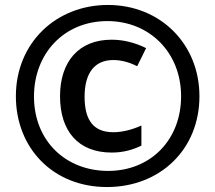

<svg xmlns="http://www.w3.org/2000/svg" viewBox="-20 -744 868 774"><path d="M411 10C626 10 784 -142 784 -356C784 -567 626 -724 415 -724C206 -724 44 -571 44 -356C44 -148 193 10 411 10ZM416 -55C245 -55 117 -176 117 -355C117 -528 238 -659 413 -659C582 -659 710 -533 710 -356C710 -179 586 -55 416 -55ZM430 -129C475 -129 513 -139 550 -157V-238C513 -221 472 -211 437 -211C358 -211 321 -258 321 -354C321 -452 363 -502 437 -502C466 -502 500 -494 533 -477L569 -550C525 -572 477 -584 430 -584C298 -584 222 -496 222 -356C222 -215 296 -129 430 -129Z"/></svg>

Font: Noto Sans Devanagari Condensed
Style: Bold
Weight: 700
Width: 3
Designer: Jelle Bosma - Monotype Design Team
Foundry: Monotype Imaging Inc.
Version: Version 2.004